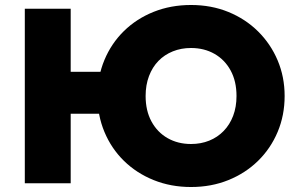

<svg xmlns="http://www.w3.org/2000/svg" viewBox="-20 -735 1198 770"><path d="M79.5 0V-700H263.5V-447H477.5V-279H263.5V0ZM746 15Q665 15 596.2 -12.8Q527.5 -40.5 477 -90Q426.5 -139.5 398.8 -206Q371 -272.5 371 -350Q371 -428 398.8 -494.5Q426.5 -561 477 -610.5Q527.5 -660 596.2 -687.5Q665 -715 746 -715Q827.5 -715 896 -687Q964.5 -659 1015 -609Q1065.5 -559 1093.5 -492.8Q1121.5 -426.5 1121.5 -350Q1121.5 -272.5 1093.5 -206Q1065.5 -139.5 1015 -90Q964.5 -40.5 896 -12.8Q827.5 15 746 15ZM746 -157.5Q786 -157.5 819.2 -171Q852.5 -184.5 877 -209.8Q901.5 -235 915 -270.5Q928.5 -306 928.5 -350Q928.5 -409 905 -452.2Q881.5 -495.5 840.2 -519Q799 -542.5 746 -542.5Q706.5 -542.5 673 -529Q639.5 -515.5 615.2 -490.5Q591 -465.5 577.5 -429.8Q564 -394 564 -350Q564 -291 587.5 -247.8Q611 -204.5 652.2 -181Q693.5 -157.5 746 -157.5Z"/></svg>

Font: Geologica Cursive ExtraBold
Style: Regular
Weight: 800
Designer: Sindre Bremnes, Frode Helland
Foundry: Monokrom Skriftforlag AS
Version: Version 1.010;gftools[0.9.28]